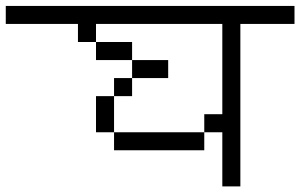

<svg xmlns="http://www.w3.org/2000/svg" viewBox="-20 -708 1040 665"><path d="M562.5 -437.5V-500H437.5V-437.5H375V-375H312.5Q312.5 -375 312.5 -250H375V-187.5H687.5V-250H375Q375 -250 375 -375H437.5V-437.5ZM1000 -625V-687.5H0V-625H250V-562.5H312.5V-500H437.5V-562.5H312.5V-625H750V-312.5H687.5V-250H750V-62.5H812.5V-625Z"/></svg>

Font: BFUnifontExMono
Style: Regular
Weight: 500
Version: Version 15.0.06